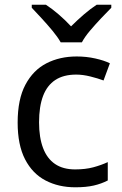

<svg xmlns="http://www.w3.org/2000/svg" viewBox="-20 -786 520 816"><path d="M300 10Q229 10 173.5 -19Q118 -48 86.5 -109Q55 -170 55 -265Q55 -364 88 -426Q121 -488 177.5 -517Q234 -546 306 -546Q347 -546 385 -537.5Q423 -529 447 -517L420 -444Q396 -453 364 -461Q332 -469 304 -469Q250 -469 215 -446Q180 -423 163 -378Q146 -333 146 -266Q146 -202 163 -157Q180 -112 214 -89Q248 -66 299 -66Q343 -66 376.5 -75Q410 -84 438 -97V-19Q411 -5 378.5 2.5Q346 10 300 10ZM238 -606Q225 -629 203 -655.5Q181 -682 157 -708Q133 -734 115 -753V-766H175Q201 -749 229 -725Q257 -701 282 -674Q309 -701 337 -725Q365 -749 391 -766H453V-753Q434 -734 409.5 -708Q385 -682 362.5 -655.5Q340 -629 328 -606Z"/></svg>

Font: Noto Sans Khmer
Style: Regular
Weight: 400
Designer: Danh Hong and the Monotype Design Team
Foundry: Monotype Imaging Inc.
Version: Version 2.003